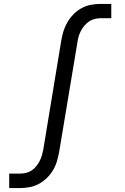

<svg xmlns="http://www.w3.org/2000/svg" viewBox="-20 -755 640 980"><path d="M27 205V131H82Q97 131 112.5 127.5Q128 124 141.5 115Q155 106 165 93.5Q175 81 182.5 66.5Q190 52 194 37.5Q198 23 201 8L293 -550Q297 -574 304.5 -597.5Q312 -621 325 -643Q338 -665 356.5 -683.5Q375 -702 397.5 -714Q420 -726 444.5 -730.5Q469 -735 493 -735H548V-662H493Q478 -662 462.5 -658Q447 -654 434 -645Q421 -636 410.5 -623.5Q400 -611 392.5 -596.5Q385 -582 381 -567.5Q377 -553 375 -538L282 20Q278 43 271 67Q264 91 251 113Q238 135 219 153.5Q200 172 177.5 184Q155 196 130.5 200.5Q106 205 82 205Z"/></svg>

Font: Iosevka Curly Extended
Style: Italic
Weight: 400
Width: 7
Italic angle: -9°
Monospace: yes
Designer: Belleve Invis
Foundry: Belleve Invis
Version: Version 11.1.0; ttfautohint (v1.8.3)